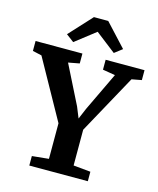

<svg xmlns="http://www.w3.org/2000/svg" viewBox="-158 -1073 965 1170"><g transform="rotate(15 324.5 -488.0)"><path d="M245.7 -70.4V-294.8L38.3 -667.4L-18.9 -680.5V-743H276.6V-680.5L206.2 -667.3L328.5 -423.3L356.4 -354.6L385.5 -423.3L501.9 -667.3L423.1 -680.5V-743H668.4V-680.5L606 -668.8L401.3 -295.8V-70.3L509.8 -59.9V0H140.6V-59.9ZM204.1 -795.8 155.3 -832.5 287 -975.6H377.2L509 -833.2L460.2 -795.8L332.1 -895.2Z"/></g></svg>

Font: Merriweather Light
Style: Regular
Weight: 300
Version: Version 2.100